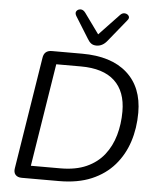

<svg xmlns="http://www.w3.org/2000/svg" viewBox="-61 -998 865 1050"><g transform="rotate(5 371.0 -473.0)"><path d="M98 0Q75 0 63.5 -13Q52 -26 56 -49L154 -664Q160 -705 202 -705H368Q528 -705 615 -627.5Q702 -550 702 -410Q702 -325 678 -251Q654 -177 605 -120.5Q556 -64 481 -32Q406 0 302 0ZM142 -70H304Q388 -70 447 -96.5Q506 -123 543 -170Q580 -217 597.5 -278.5Q615 -340 615 -409Q615 -519 552.5 -577Q490 -635 367 -635H232ZM442 -756Q424 -756 412.5 -764.5Q401 -773 392 -789L318 -908Q309 -924 316.5 -934.5Q324 -945 338.5 -945.5Q353 -946 365 -930L446 -818L557 -935Q569 -947 583 -945Q597 -943 603.5 -932.5Q610 -922 599 -909L500 -787Q475 -756 442 -756Z"/></g></svg>

Font: Nunito
Style: Italic
Weight: 400
Italic angle: -9°
Designer: Vernon Adams
Foundry: Vernon Adams
Version: Version 3.601; ttfautohint (v1.8.2.53-6de2)